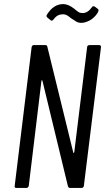

<svg xmlns="http://www.w3.org/2000/svg" viewBox="-20 -921 519 941"><path d="M418 -700H466Q475 -700 475 -690L391 -10Q389 0 380 0H323Q316 0 313 -8L188 -525Q187 -528 185 -527.5Q183 -527 183 -524L121 -10Q120 -6 117 -3Q114 0 110 0H60Q50 0 52 -10L135 -690Q137 -700 146 -700H202Q211 -700 212 -692L339 -174Q339 -171 341 -171.5Q343 -172 344 -175L407 -690Q407 -694 410 -697Q413 -700 418 -700ZM329 -831Q326 -833 318 -839.5Q310 -846 303 -848.5Q296 -851 289 -851Q275 -851 264 -845.5Q253 -840 242 -825Q234 -816 228 -822L212 -835Q205 -842 210 -849Q242 -901 290 -901Q315 -901 344 -878Q358 -866 365.5 -861.5Q373 -857 385 -857Q410 -857 430 -885Q432 -889 436 -890Q440 -891 444 -889L460 -877Q463 -874 463 -871Q463 -867 458 -857Q441 -832 419 -820.5Q397 -809 379 -809Q365 -809 355 -814.5Q345 -820 329 -831Z"/></svg>

Font: Barlow Condensed
Style: Italic
Weight: 400
Width: 3
Italic angle: -7°
Designer: Jeremy Tribby
Foundry: Tribby Type
Version: Version 1.408